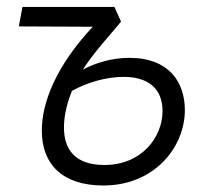

<svg xmlns="http://www.w3.org/2000/svg" viewBox="-20 -538 626 567"><path d="M285.6 9.8C434.1 9.8 525.9 -101.6 525.9 -212.9C525.9 -295.4 479 -367.2 362.3 -367.2C312 -367.2 265.1 -353.5 224.6 -332.5C258.8 -385.3 304.7 -434.1 337.4 -474.1L317.9 -517.6H46.4L35.6 -460L253.9 -459C147 -344.7 103.5 -236.8 103.5 -152.3C103.5 -52.7 164.6 9.8 285.6 9.8ZM192.4 -269.5C237.3 -294.9 294.9 -311 345.2 -311C413.6 -311 460 -279.8 460 -210C460 -134.8 400.4 -50.8 288.1 -50.8C200.2 -50.8 168.9 -98.1 168.9 -161.6C168.9 -189 174.3 -224.1 192.4 -269.5Z"/></svg>

Font: Cascadia Mono PL Light
Style: Italic
Weight: 300
Italic angle: -10°
Monospace: yes
Designer: Aaron Bell
Foundry: Saja Typeworks
Version: Version 2404.023